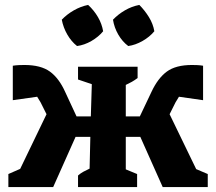

<svg xmlns="http://www.w3.org/2000/svg" viewBox="-20 -760 878 780"><path d="M14 0V-53L62 -74L169 -296L145 -344Q139 -355 131 -367L32 -353V-493Q45 -495 57 -495.5Q69 -496 79 -496Q146 -496 183 -469Q220 -442 245 -386L291 -287H349L353 -418L297 -437V-489H539V-443Q527 -434 515.5 -427.5Q504 -421 491 -415V-287H548L595 -386Q621 -442 657.5 -469Q694 -496 760 -496Q770 -496 781.5 -495.5Q793 -495 805 -493V-353L707 -367Q699 -355 693 -344L669 -296L777 -73L824 -53V0H641L550 -204H491V-72L537 -53V0H297V-47Q307 -56 319 -62.5Q331 -69 344 -75L347 -204H287L196 0ZM338 -740Q362 -718 378 -690.5Q394 -663 399 -633Q380 -610 351.5 -593.5Q323 -577 293 -573Q270 -591 253.5 -619.5Q237 -648 231 -680Q252 -702 280 -718Q308 -734 338 -740ZM546 -740Q568 -718 585 -690.5Q602 -663 607 -633Q588 -610 559 -593.5Q530 -577 501 -573Q477 -591 460.5 -619.5Q444 -648 439 -680Q460 -702 487.5 -718Q515 -734 546 -740Z"/></svg>

Font: Piazzolla
Style: Bold
Weight: 700
Designer: Juan Pablo del Peral
Foundry: Huerta Tipografica
Version: Version 1.330